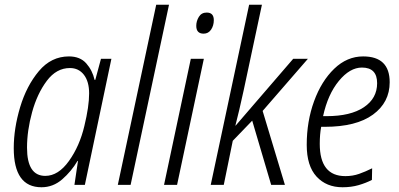

<svg xmlns="http://www.w3.org/2000/svg" viewBox="-20 -780 1684 810"><path d="M171 -38Q94 -38 94 -157Q94 -229 115.5 -307Q137 -385 177.5 -439Q218 -493 275 -493Q312 -493 334 -464.5Q356 -436 356 -386Q356 -331 336 -249Q316 -164 271 -101Q226 -38 171 -38ZM155 10Q204 10 242.5 -23.5Q281 -57 307 -101H309L294 0H338L450 -532H406L382 -443H379Q370 -483 344 -512.5Q318 -542 271 -542Q196 -542 144 -480Q92 -418 65 -328Q38 -238 38 -155Q38 10 155 10Z M477 0 639 -760H693L531 0Z M839 -638Q859 -638 870.5 -655Q882 -672 882 -695Q882 -727 852 -727Q830 -727 819 -709Q808 -691 808 -671Q808 -638 839 -638ZM672 0H727L840 -532H785Z M869 0H924L962 -186L1044 -271L1124 0H1182L1088 -312L1279 -532H1217L974 -250H973Q981 -282 989.5 -317Q998 -352 1008 -399L1085 -760H1031Z M1425 10Q1462 10 1493 1Q1524 -8 1549 -21L1550 -70Q1522 -56 1495 -46.5Q1468 -37 1437 -37Q1329 -37 1329 -173Q1329 -214 1335 -245H1350Q1483 -245 1553.5 -296.5Q1624 -348 1624 -433Q1624 -542 1512 -542Q1444 -542 1390 -490Q1336 -438 1305 -353Q1274 -268 1274 -169Q1274 -80 1315.5 -35Q1357 10 1425 10ZM1343 -290Q1363 -382 1409.5 -438.5Q1456 -495 1507 -495Q1571 -495 1571 -429Q1571 -365 1515 -327.5Q1459 -290 1358 -290Z"/></svg>

Font: Noto Sans Display SemiCondensed Light
Style: Italic
Weight: 300
Width: 4
Italic angle: -12°
Designer: Monotype Design Team
Foundry: Monotype Imaging Inc.
Version: Version 1.900